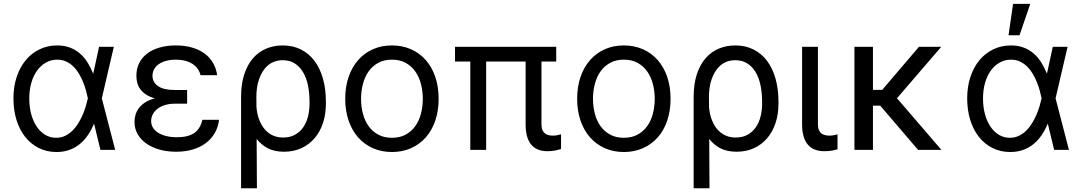

<svg xmlns="http://www.w3.org/2000/svg" viewBox="-20 -793 5728 1016"><path d="M277 11.4Q225.9 11 184.1 -10.3Q142.4 -31.6 112.7 -69.2Q83.1 -106.9 67.1 -158.7Q51.1 -210.6 51.1 -272.7Q51.1 -334.2 68.2 -385.7Q85.2 -437.1 115.9 -474.3Q146.7 -511.4 189.3 -532Q231.9 -552.6 282.7 -552.6Q320 -552.6 349.4 -541.5Q378.9 -530.5 402 -510.8Q425.1 -491.1 442.5 -463.6Q459.9 -436.1 473 -403.4H473.4L504.3 -545.5H582.4L518.8 -272.7L589.5 0H511.4L478 -137.8H477.3Q463.4 -104.8 444.6 -77.2Q425.8 -49.7 401.1 -29.8Q376.4 -9.9 345.5 0.9Q314.6 11.7 277 11.4ZM444.6 -274.1Q441.1 -291.5 435.2 -313.2Q429.3 -334.9 420.3 -357.4Q411.2 -380 398.8 -401.5Q386.4 -422.9 369.5 -439.8Q352.6 -456.7 331.1 -467Q309.7 -477.3 282.7 -477.3Q250.4 -477.3 223.2 -462Q196 -446.7 176.3 -419.6Q156.6 -392.4 145.8 -354.6Q134.9 -316.8 134.9 -271.3Q134.9 -226.9 145.2 -188.9Q155.5 -150.9 174.2 -123.2Q192.8 -95.5 218.9 -79.7Q245 -63.9 277 -63.9Q303.3 -63.9 324.9 -74.4Q346.6 -84.9 363.8 -101.9Q381 -119 394.4 -140.8Q407.7 -162.6 417.6 -185.7Q427.6 -208.8 434.1 -231.2Q440.7 -253.6 444.6 -271.3L445 -272.7Z M970.2 -244.3H904.8Q876.1 -244.3 853 -237.2Q829.9 -230.1 813.6 -217.5Q797.2 -204.9 788.5 -188Q779.8 -171.2 779.8 -152Q779.8 -132.8 789.6 -117.2Q799.4 -101.6 817.1 -90.4Q834.9 -79.2 860.1 -73Q885.3 -66.8 916.2 -66.8Q975.9 -66.8 1008.2 -89.5Q1040.5 -112.2 1051.1 -159.1H1139.2Q1134.6 -120.7 1116.7 -89.5Q1098.7 -58.2 1069.4 -36Q1040.1 -13.8 1000.4 -2Q960.6 9.9 911.9 9.9Q864.3 9.9 824 -1.4Q783.7 -12.8 754.3 -33.6Q724.8 -54.3 708.3 -83.3Q691.8 -112.2 691.8 -147.7Q691.8 -164.4 696.4 -182.7Q701 -201 712.9 -218Q724.8 -235.1 745.7 -249.5Q766.7 -263.8 799 -272.7Q768.8 -281.2 749.8 -294.7Q730.8 -308.2 720.2 -324.2Q709.5 -340.2 705.6 -357.8Q701.7 -375.4 701.7 -392Q701.7 -430 716.8 -459.7Q731.9 -489.3 759.4 -510.1Q786.9 -530.9 825.5 -541.7Q864 -552.6 910.5 -552.6Q957 -552.6 995.2 -541.7Q1033.4 -530.9 1061.4 -510.7Q1089.5 -490.4 1106.7 -461.1Q1123.9 -431.8 1129.3 -394.9H1041.2Q1036.9 -413.4 1026.1 -428.6Q1015.3 -443.9 998.8 -454.7Q982.2 -465.6 960 -471.4Q937.9 -477.3 910.5 -477.3Q882.5 -477.3 859.6 -471.1Q836.6 -464.8 820.5 -453.7Q804.3 -442.5 795.6 -426.7Q786.9 -410.9 786.9 -392Q786.9 -358 816.2 -337.4Q845.5 -316.8 904.8 -316.8H970.2V-284.1Z M1255.7 -279.8Q1255.7 -348.7 1272.5 -399.9Q1289.4 -451 1318.9 -484.9Q1348.4 -518.8 1388.7 -535.7Q1429 -552.6 1475.9 -552.6Q1529.8 -552.6 1572.3 -531.2Q1614.7 -509.9 1644 -471.1Q1673.3 -432.2 1688.9 -377.1Q1704.5 -322.1 1704.5 -254.3V-244.3Q1704.5 -188.9 1689.1 -142.2Q1673.7 -95.5 1644.9 -61.8Q1616.1 -28.1 1575.1 -9.1Q1534.1 9.9 1483 9.9Q1433.6 9.9 1398.4 -7.8Q1363.3 -25.6 1338.1 -57.9L1339.5 203.1H1255.7ZM1337 -228.7Q1338.1 -211.6 1341.8 -193Q1345.5 -174.4 1352.8 -156.1Q1360.1 -137.8 1371.1 -121.4Q1382.1 -105.1 1397.5 -92.5Q1413 -79.9 1433.1 -72.6Q1453.1 -65.3 1478.7 -65.3Q1514.6 -65.3 1540.7 -79.7Q1566.8 -94.1 1584 -118.6Q1601.2 -143.1 1609.6 -175.6Q1617.9 -208.1 1617.9 -244.3V-254.3Q1617.9 -301.1 1609.6 -341.4Q1601.2 -381.7 1583.6 -411.2Q1566.1 -440.7 1539.4 -457.6Q1512.8 -474.4 1475.9 -474.4Q1451 -474.4 1430.9 -466.6Q1410.9 -458.8 1395.4 -445Q1380 -431.1 1368.8 -412.5Q1357.6 -393.8 1350.3 -372.3Q1343 -350.9 1339.8 -327.6Q1336.6 -304.3 1336.6 -281.2Z M2054 11.4Q1998.6 11.4 1953.1 -8.9Q1907.7 -29.1 1875.2 -65.9Q1842.7 -102.6 1824.8 -154.7Q1806.8 -206.7 1806.8 -269.9Q1806.8 -333.8 1824.8 -386Q1842.7 -438.2 1875.2 -475.1Q1907.7 -512.1 1953.1 -532.3Q1998.6 -552.6 2054 -552.6Q2109.4 -552.6 2155 -532.3Q2200.6 -512.1 2233.1 -475.1Q2265.6 -438.2 2283.4 -386Q2301.1 -333.8 2301.1 -269.9Q2301.1 -206.7 2283.4 -154.7Q2265.6 -102.6 2233.1 -65.9Q2200.6 -29.1 2155 -8.9Q2109.4 11.4 2054 11.4ZM2054 -63.9Q2096.2 -63.9 2127 -80.8Q2157.7 -97.7 2177.7 -125.9Q2197.8 -154.1 2207.6 -191.6Q2217.3 -229 2217.3 -269.9Q2217.3 -311.1 2207.6 -348.5Q2197.8 -386 2177.7 -414.6Q2157.7 -443.2 2127 -460.2Q2096.2 -477.3 2054 -477.3Q2012.1 -477.3 1981.2 -460.2Q1950.3 -443.2 1930.2 -414.6Q1910.2 -386 1900.4 -348.5Q1890.6 -311.1 1890.6 -269.9Q1890.6 -229 1900.4 -191.6Q1910.2 -154.1 1930.2 -125.9Q1950.3 -97.7 1981.2 -80.8Q2012.1 -63.9 2054 -63.9Z M2923.3 -467.3H2845.2V-134.9Q2845.2 -115.8 2850.7 -104Q2856.2 -92.3 2865.1 -85.9Q2873.9 -79.5 2884.8 -77.4Q2895.6 -75.3 2906.2 -75.3Q2918 -75.3 2930.2 -77.8Q2942.5 -80.3 2948.9 -82.4V-4.3Q2938.2 -1.1 2920.1 3Q2902 7.1 2876.4 7.1Q2851.6 7.1 2830.4 -0.4Q2809.3 -7.8 2793.9 -24.5Q2778.4 -41.2 2769.9 -68.4Q2761.4 -95.5 2761.4 -134.9V-467.3H2552.6V0H2468.7V-467.3H2387.8V-545.5H2923.3Z M3281.2 11.4Q3225.9 11.4 3180.4 -8.9Q3134.9 -29.1 3102.5 -65.9Q3070 -102.6 3052 -154.7Q3034.1 -206.7 3034.1 -269.9Q3034.1 -333.8 3052 -386Q3070 -438.2 3102.5 -475.1Q3134.9 -512.1 3180.4 -532.3Q3225.9 -552.6 3281.2 -552.6Q3336.6 -552.6 3382.3 -532.3Q3427.9 -512.1 3460.4 -475.1Q3492.9 -438.2 3510.7 -386Q3528.4 -333.8 3528.4 -269.9Q3528.4 -206.7 3510.7 -154.7Q3492.9 -102.6 3460.4 -65.9Q3427.9 -29.1 3382.3 -8.9Q3336.6 11.4 3281.2 11.4ZM3281.2 -63.9Q3323.5 -63.9 3354.2 -80.8Q3384.9 -97.7 3405 -125.9Q3425.1 -154.1 3434.8 -191.6Q3444.6 -229 3444.6 -269.9Q3444.6 -311.1 3434.8 -348.5Q3425.1 -386 3405 -414.6Q3384.9 -443.2 3354.2 -460.2Q3323.5 -477.3 3281.2 -477.3Q3239.3 -477.3 3208.5 -460.2Q3177.6 -443.2 3157.5 -414.6Q3137.4 -386 3127.7 -348.5Q3117.9 -311.1 3117.9 -269.9Q3117.9 -229 3127.7 -191.6Q3137.4 -154.1 3157.5 -125.9Q3177.6 -97.7 3208.5 -80.8Q3239.3 -63.9 3281.2 -63.9Z M3650.6 -279.8Q3650.6 -348.7 3667.4 -399.9Q3684.3 -451 3713.8 -484.9Q3743.3 -518.8 3783.6 -535.7Q3823.9 -552.6 3870.7 -552.6Q3924.7 -552.6 3967.2 -531.2Q4009.6 -509.9 4038.9 -471.1Q4068.2 -432.2 4083.8 -377.1Q4099.4 -322.1 4099.4 -254.3V-244.3Q4099.4 -188.9 4084 -142.2Q4068.5 -95.5 4039.8 -61.8Q4011 -28.1 3970 -9.1Q3929 9.9 3877.8 9.9Q3828.5 9.9 3793.3 -7.8Q3758.2 -25.6 3733 -57.9L3734.4 203.1H3650.6ZM3731.9 -228.7Q3733 -211.6 3736.7 -193Q3740.4 -174.4 3747.7 -156.1Q3755 -137.8 3766 -121.4Q3777 -105.1 3792.4 -92.5Q3807.9 -79.9 3827.9 -72.6Q3848 -65.3 3873.6 -65.3Q3909.4 -65.3 3935.5 -79.7Q3961.6 -94.1 3978.9 -118.6Q3996.1 -143.1 4004.4 -175.6Q4012.8 -208.1 4012.8 -244.3V-254.3Q4012.8 -301.1 4004.4 -341.4Q3996.1 -381.7 3978.5 -411.2Q3960.9 -440.7 3934.3 -457.6Q3907.7 -474.4 3870.7 -474.4Q3845.9 -474.4 3825.8 -466.6Q3805.8 -458.8 3790.3 -445Q3774.9 -431.1 3763.7 -412.5Q3752.5 -393.8 3745.2 -372.3Q3737.9 -350.9 3734.7 -327.6Q3731.5 -304.3 3731.5 -281.2Z M4308.2 -545.5V-134.9Q4308.2 -115.8 4313.7 -104Q4319.2 -92.3 4328.3 -85.9Q4337.4 -79.5 4348.5 -77.4Q4359.7 -75.3 4370.7 -75.3Q4376.1 -75.3 4382.1 -76Q4388.1 -76.7 4394 -77.8Q4399.9 -78.8 4404.7 -80.1Q4409.4 -81.3 4411.9 -82.4V-2.8Q4401.3 0.4 4383.9 3.7Q4366.5 7.1 4340.9 7.1Q4316.1 7.1 4294.6 -0.4Q4273.1 -7.8 4257.6 -24.5Q4242.2 -41.2 4233.3 -68.4Q4224.4 -95.5 4224.4 -134.9V-545.5Z M4599.4 -317.5H4648.4L4843 -545.5H4960.9L4726.6 -273.1L4961.6 0H4838.1L4638.1 -233.7H4599.4V0H4501.4V-545.5H4599.4Z M5323.9 11.4Q5272.7 11 5231 -10.3Q5189.3 -31.6 5159.6 -69.2Q5130 -106.9 5114 -158.7Q5098 -210.6 5098 -272.7Q5098 -334.2 5115.1 -385.7Q5132.1 -437.1 5162.8 -474.3Q5193.5 -511.4 5236.2 -532Q5278.8 -552.6 5329.5 -552.6Q5366.8 -552.6 5396.3 -541.5Q5425.8 -530.5 5448.9 -510.8Q5471.9 -491.1 5489.3 -463.6Q5506.7 -436.1 5519.9 -403.4H5520.2L5551.1 -545.5H5629.3L5565.7 -272.7L5636.4 0H5558.2L5524.9 -137.8H5524.1Q5510.3 -104.8 5491.5 -77.2Q5472.7 -49.7 5448 -29.8Q5423.3 -9.9 5392.4 0.9Q5361.5 11.7 5323.9 11.4ZM5491.5 -274.1Q5487.9 -291.5 5482.1 -313.2Q5476.2 -334.9 5467.2 -357.4Q5458.1 -380 5445.7 -401.5Q5433.2 -422.9 5416.4 -439.8Q5399.5 -456.7 5378 -467Q5356.5 -477.3 5329.5 -477.3Q5297.2 -477.3 5270.1 -462Q5242.9 -446.7 5223.2 -419.6Q5203.5 -392.4 5192.6 -354.6Q5181.8 -316.8 5181.8 -271.3Q5181.8 -226.9 5192.1 -188.9Q5202.4 -150.9 5221.1 -123.2Q5239.7 -95.5 5265.8 -79.7Q5291.9 -63.9 5323.9 -63.9Q5350.1 -63.9 5371.8 -74.4Q5393.5 -84.9 5410.7 -101.9Q5427.9 -119 5441.2 -140.8Q5454.5 -162.6 5464.5 -185.7Q5474.4 -208.8 5481 -231.2Q5487.6 -253.6 5491.5 -271.3L5491.8 -272.7ZM5340.9 -772.7H5431.8L5375 -606.5H5316.8Z"/></svg>

Font: Fast_Sans
Style: Regular
Weight: 400
Designer: Rasmus Andersson
Foundry: rsms
Version: Version 3.018;git-588b23468